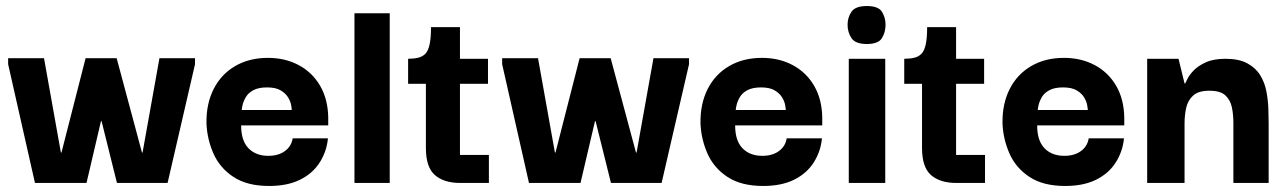

<svg xmlns="http://www.w3.org/2000/svg" viewBox="-20 -607 4266 637"><path d="M96 0 7 -394V-414H126L182 -101H184L264 -414H367L451 -101H453L509 -414H627V-394L536 0H368L317 -205H315L267 0Z M873 10Q800 10 754.5 -20Q709 -50 688 -98Q667 -146 665 -198Q664 -263 689 -312Q714 -361 760.5 -388Q807 -415 869 -415Q926 -415 971 -391Q1016 -367 1042 -322.5Q1068 -278 1069 -217Q1069 -216 1069 -206Q1069 -196 1069 -191H780Q780 -140 804.5 -115Q829 -90 870 -90Q904 -90 925.5 -106Q947 -122 951 -148H1068Q1064 -105 1041 -68.5Q1018 -32 976 -11Q934 10 873 10ZM782 -242H948Q948 -246 946 -258Q944 -270 936 -283.5Q928 -297 911.5 -307Q895 -317 866 -317Q838 -317 821 -308Q804 -299 796 -285.5Q788 -272 785 -259.5Q782 -247 782 -242Z M1156 0V-563H1273V0Z M1507 0Q1453 0 1423 -26Q1393 -52 1393 -116V-341H1506V-93H1602V0ZM1334 -329V-412Q1353 -412 1367.5 -415.5Q1382 -419 1391.5 -429Q1401 -439 1405.5 -460.5Q1410 -482 1410 -517H1506V-412H1599V-329Z M1735 0 1646 -394V-414H1765L1821 -101H1823L1903 -414H2006L2090 -101H2092L2148 -414H2266V-394L2175 0H2007L1956 -205H1954L1906 0Z M2512 10Q2439 10 2393.5 -20Q2348 -50 2327 -98Q2306 -146 2304 -198Q2303 -263 2328 -312Q2353 -361 2399.5 -388Q2446 -415 2508 -415Q2565 -415 2610 -391Q2655 -367 2681 -322.5Q2707 -278 2708 -217Q2708 -216 2708 -206Q2708 -196 2708 -191H2419Q2419 -140 2443.5 -115Q2468 -90 2509 -90Q2543 -90 2564.5 -106Q2586 -122 2590 -148H2707Q2703 -105 2680 -68.5Q2657 -32 2615 -11Q2573 10 2512 10ZM2421 -242H2587Q2587 -246 2585 -258Q2583 -270 2575 -283.5Q2567 -297 2550.5 -307Q2534 -317 2505 -317Q2477 -317 2460 -308Q2443 -299 2435 -285.5Q2427 -272 2424 -259.5Q2421 -247 2421 -242Z M2796 0V-412H2917V0ZM2856 -461Q2818 -461 2805 -480.5Q2792 -500 2792 -525Q2792 -549 2805 -568Q2818 -587 2856 -587Q2894 -587 2906 -568Q2918 -549 2918 -525Q2918 -500 2906 -480.5Q2894 -461 2856 -461Z M3153 0Q3099 0 3069 -26Q3039 -52 3039 -116V-341H3152V-93H3248V0ZM2980 -329V-412Q2999 -412 3013.5 -415.5Q3028 -419 3037.5 -429Q3047 -439 3051.5 -460.5Q3056 -482 3056 -517H3152V-412H3245V-329Z M3514 10Q3441 10 3395.5 -20Q3350 -50 3329 -98Q3308 -146 3306 -198Q3305 -263 3330 -312Q3355 -361 3401.5 -388Q3448 -415 3510 -415Q3567 -415 3612 -391Q3657 -367 3683 -322.5Q3709 -278 3710 -217Q3710 -216 3710 -206Q3710 -196 3710 -191H3421Q3421 -140 3445.5 -115Q3470 -90 3511 -90Q3545 -90 3566.5 -106Q3588 -122 3592 -148H3709Q3705 -105 3682 -68.5Q3659 -32 3617 -11Q3575 10 3514 10ZM3423 -242H3589Q3589 -246 3587 -258Q3585 -270 3577 -283.5Q3569 -297 3552.5 -307Q3536 -317 3507 -317Q3479 -317 3462 -308Q3445 -299 3437 -285.5Q3429 -272 3426 -259.5Q3423 -247 3423 -242Z M3786 0V-412H3890L3910 -330H3912Q3913 -331 3919 -344Q3925 -357 3939.5 -372.5Q3954 -388 3980 -400Q4006 -412 4046 -412Q4090 -412 4118 -397Q4146 -382 4161 -357.5Q4176 -333 4181.5 -304Q4187 -275 4188 -247.5Q4189 -220 4189 -199V0H4072V-200Q4072 -227 4067 -251Q4062 -275 4045.5 -290.5Q4029 -306 3992 -306Q3956 -306 3938.5 -290Q3921 -274 3915.5 -249.5Q3910 -225 3910 -197V0Z"/></svg>

Font: Darker Grotesque Light ExtraBold
Style: Regular
Weight: 800
Version: Version 1.000;gftools[0.9.28]